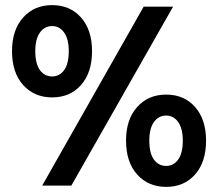

<svg xmlns="http://www.w3.org/2000/svg" viewBox="-20 -726 854 751"><path d="M184 -345Q114 -345 70.5 -393.5Q27 -442 27 -526Q27 -609 70.5 -657.5Q114 -706 184 -706Q254 -706 297 -657.5Q340 -609 340 -526Q340 -442 297 -393.5Q254 -345 184 -345ZM184 -427Q213 -427 231 -452Q249 -477 249 -526Q249 -573 231 -598.5Q213 -624 184 -624Q154 -624 136 -598.5Q118 -573 118 -526Q118 -477 136 -452Q154 -427 184 -427ZM145 0 542 -700H657L259 0ZM630 5Q560 5 516.5 -43.5Q473 -92 473 -176Q473 -259 516.5 -307.5Q560 -356 630 -356Q700 -356 743 -307.5Q786 -259 786 -176Q786 -92 743 -43.5Q700 5 630 5ZM630 -77Q659 -77 677 -102Q695 -127 695 -176Q695 -223 677 -248.5Q659 -274 630 -274Q600 -274 582 -248.5Q564 -223 564 -176Q564 -127 582 -102Q600 -77 630 -77Z"/></svg>

Font: Red Hat Text VF
Style: Regular
Weight: 400
Designer: Pentagram, MCKL
Foundry: Pentagram, MCKL
Version: Version 1.023